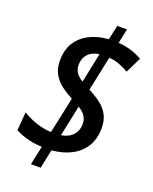

<svg xmlns="http://www.w3.org/2000/svg" viewBox="-151 -842 784 984"><g transform="rotate(20 241.0 -350.5)"><path d="M141.1 58.1 163.1 -44.4Q118.2 -46.4 81.1 -56.6Q43.9 -66.9 16.6 -82L24.9 -182.1Q55.2 -162.6 96.2 -148.2Q137.2 -133.8 181.6 -131.8L223.6 -328.6Q189.9 -346.2 161.6 -367.7Q133.3 -389.2 116.2 -419.2Q99.1 -449.2 99.1 -491.7Q99.1 -551.8 125.2 -592Q151.4 -632.3 196.3 -654.3Q241.2 -676.3 297.4 -680.2L314.9 -759.3H367.7L351.1 -680.2Q392.1 -676.8 423.3 -666.5Q454.6 -656.2 481.9 -640.6L439.9 -555.2Q416 -569.3 388.9 -579.6Q361.8 -589.8 332 -591.8L292.5 -403.8Q328.6 -384.8 357.2 -363.3Q385.7 -341.8 402.3 -312.3Q418.9 -282.7 418.9 -239.3Q418.9 -181.2 393.8 -139.6Q368.7 -98.1 323 -74Q277.3 -49.8 215.8 -44.4L194.3 58.1ZM234.9 -134.3Q261.2 -138.2 280.3 -150.1Q299.3 -162.1 309.8 -181.4Q320.3 -200.7 320.3 -225.6Q320.3 -242.7 314.9 -255.9Q309.6 -269 298.6 -280.5Q287.6 -292 270.5 -302.7ZM245.1 -429.7 278.8 -591.3Q253.4 -588.4 235.1 -577.1Q216.8 -565.9 206.8 -547.1Q196.8 -528.3 196.8 -502Q196.8 -487.3 201.9 -474.6Q207 -461.9 217.8 -450.9Q228.5 -439.9 245.1 -429.7Z"/></g></svg>

Font: Open Sans SemiCondensed SemiBold
Style: Italic
Weight: 600
Width: 4
Italic angle: -12°
Designer: Monotype Design Team
Foundry: Monotype Imaging Inc.
Version: Version 3.000